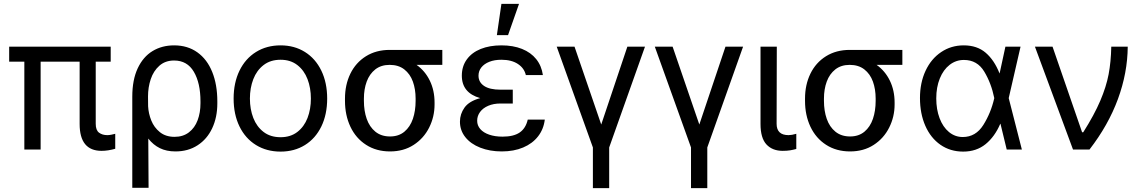

<svg xmlns="http://www.w3.org/2000/svg" viewBox="-20 -771 5882 990"><path d="M550.8 -453.1H473.6V-132.8Q473.6 -99.6 490.7 -86.9Q507.8 -74.2 533.2 -74.2Q543.5 -74.2 555.2 -76.7Q566.9 -79.1 574.2 -81.1V-3.9Q536.6 6.8 503.9 6.8Q390.6 6.8 390.6 -131.8V-453.1H189.5V0H105.5V-453.1H27.3V-530.3H550.8Z M877.9 -537.1Q947.3 -537.1 997.6 -501.2Q1047.9 -465.3 1074.2 -400.1Q1100.6 -335 1100.6 -248V-238.3Q1100.6 -166 1074.2 -109.9Q1047.9 -53.7 999 -22Q950.2 9.8 884.8 9.8Q838.4 9.8 804.2 -7.1Q770 -23.9 744.6 -56.6L746.1 197.3H662.1V-272.5Q662.1 -358.9 689.9 -418.5Q717.8 -478 766.4 -507.6Q814.9 -537.1 877.9 -537.1ZM743.7 -223.1Q745.6 -186 760 -149.9Q774.4 -113.8 804.4 -89.6Q834.5 -65.4 879.9 -65.4Q923.8 -65.4 954.1 -88.6Q984.4 -111.8 999 -151.1Q1013.7 -190.4 1013.7 -238.3V-248Q1013.7 -342.8 979.5 -400.9Q945.3 -459 877.9 -459Q832 -459 801.8 -432.1Q771.5 -405.3 757.3 -363Q743.2 -320.8 743.2 -273.4Z M1184.6 -262.7Q1184.6 -344.2 1214.8 -406.5Q1245.1 -468.8 1300 -502.9Q1355 -537.1 1426.8 -537.1Q1498 -537.1 1552.5 -502.9Q1606.9 -468.8 1637 -406.5Q1667 -344.2 1667 -262.7Q1667 -181.2 1637 -119.1Q1606.9 -57.1 1552.5 -23.2Q1498 10.7 1426.8 10.7Q1355 10.7 1300 -23.2Q1245.1 -57.1 1214.8 -119.1Q1184.6 -181.2 1184.6 -262.7ZM1583 -262.7Q1583 -317.4 1565.7 -362.8Q1548.3 -408.2 1513.2 -435.5Q1478 -462.9 1426.8 -462.9Q1374.5 -462.9 1339.1 -435.5Q1303.7 -408.2 1286.1 -362.8Q1268.6 -317.4 1268.6 -262.7Q1268.6 -208 1286.1 -162.8Q1303.7 -117.7 1339.1 -90.6Q1374.5 -63.5 1426.8 -63.5Q1478 -63.5 1513.2 -90.6Q1548.3 -117.7 1565.7 -162.8Q1583 -208 1583 -262.7Z M1989.3 -513.7H2260.7V-436.5H2127.9Q2171.9 -405.3 2196.3 -355Q2220.7 -304.7 2220.7 -242.2V-232.4Q2220.7 -168.9 2192.9 -113.3Q2165 -57.6 2113 -23.9Q2061 9.8 1991.2 9.8Q1920.4 9.8 1867.7 -24.2Q1814.9 -58.1 1786.9 -117.4Q1758.8 -176.8 1758.8 -251V-262.7Q1758.8 -334 1786.6 -391.1Q1814.5 -448.2 1866.9 -481Q1919.4 -513.7 1989.3 -513.7ZM1991.2 -67.4Q2035.6 -67.4 2065.2 -92Q2094.7 -116.7 2108.9 -158.2Q2123 -199.7 2123 -251V-262.7Q2123 -311 2108.9 -350.3Q2094.7 -389.6 2064.7 -413.1Q2034.7 -436.5 1989.3 -436.5Q1944.8 -436.5 1915 -413.1Q1885.3 -389.6 1870.8 -350.3Q1856.4 -311 1856.4 -262.7V-251Q1856.4 -199.7 1870.8 -158.2Q1885.3 -116.7 1915.5 -92Q1945.8 -67.4 1991.2 -67.4Z M2456.1 -265.1Q2361.3 -292 2361.3 -380.9Q2361.3 -429.2 2387 -464.6Q2412.6 -500 2458.7 -518.6Q2504.9 -537.1 2565.4 -537.1Q2626 -537.1 2671.6 -518.8Q2717.3 -500.5 2744.9 -466.1Q2772.5 -431.6 2779.3 -383.8H2691.4Q2683.1 -419.9 2650.1 -441.4Q2617.2 -462.9 2565.4 -462.9Q2529.8 -462.9 2503.2 -452.4Q2476.6 -441.9 2461.9 -423.3Q2447.3 -404.8 2447.3 -380.9Q2447.3 -347.2 2476.1 -327.9Q2504.9 -308.6 2560.5 -308.6H2624V-237.3H2560.5Q2524.9 -237.3 2497.6 -225.6Q2470.2 -213.9 2455.3 -193.6Q2440.4 -173.3 2440.4 -148.4Q2440.4 -124 2456.5 -105.5Q2472.7 -86.9 2502.4 -76.7Q2532.2 -66.4 2571.3 -66.4Q2628.4 -66.4 2659.7 -87.9Q2690.9 -109.4 2701.2 -154.3H2789.1Q2783.2 -105 2754.4 -67.9Q2725.6 -30.8 2677.5 -10.5Q2629.4 9.8 2567.4 9.8Q2505.9 9.8 2456.5 -9.5Q2407.2 -28.8 2379.4 -63.7Q2351.6 -98.6 2351.6 -143.6Q2351.6 -183.1 2375.2 -216.3Q2398.9 -249.5 2456.1 -265.1ZM2565.4 -751H2656.2L2599.6 -589.8H2542Z M2942.4 -530.3 3080.1 -128.9 3214.8 -530.3H3305.7L3121.1 -10.7V199.2H3037.1V-10.7L2850.6 -530.3Z M3448.2 -530.3 3585.9 -128.9 3720.7 -530.3H3811.5L3627 -10.7V199.2H3543V-10.7L3356.4 -530.3Z M3985.4 -530.3 3984.4 -132.8Q3984.4 -74.2 4045.9 -74.2Q4062 -74.2 4085.9 -81.1V-2.9Q4069.8 1.5 4053.7 4.2Q4037.6 6.8 4015.6 6.8Q3962.9 6.8 3932.1 -26.1Q3901.4 -59.1 3901.4 -131.8V-530.3Z M4361.3 -513.7H4632.8V-436.5H4500Q4543.9 -405.3 4568.4 -355Q4592.8 -304.7 4592.8 -242.2V-232.4Q4592.8 -168.9 4564.9 -113.3Q4537.1 -57.6 4485.1 -23.9Q4433.1 9.8 4363.3 9.8Q4292.5 9.8 4239.7 -24.2Q4187 -58.1 4158.9 -117.4Q4130.9 -176.8 4130.9 -251V-262.7Q4130.9 -334 4158.7 -391.1Q4186.5 -448.2 4239 -481Q4291.5 -513.7 4361.3 -513.7ZM4363.3 -67.4Q4407.7 -67.4 4437.3 -92Q4466.8 -116.7 4481 -158.2Q4495.1 -199.7 4495.1 -251V-262.7Q4495.1 -311 4481 -350.3Q4466.8 -389.6 4436.8 -413.1Q4406.7 -436.5 4361.3 -436.5Q4316.9 -436.5 4287.1 -413.1Q4257.3 -389.6 4242.9 -350.3Q4228.5 -311 4228.5 -262.7V-251Q4228.5 -199.7 4242.9 -158.2Q4257.3 -116.7 4287.6 -92Q4317.9 -67.4 4363.3 -67.4Z M4723.6 -265.6Q4723.6 -344.2 4752.4 -406Q4781.2 -467.8 4832.8 -502.4Q4884.3 -537.1 4949.2 -537.1Q5018.1 -537.1 5062.5 -499Q5106.9 -460.9 5133.8 -392.6H5134.3L5164.1 -530.3H5242.2L5181.2 -265.1L5249 0H5170.9L5138.7 -132.8H5137.7Q5109.4 -66.4 5062 -27.8Q5014.6 10.7 4946.3 10.7Q4879.9 10.7 4829.3 -24.4Q4778.8 -59.6 4751.2 -122.3Q4723.6 -185.1 4723.6 -265.6ZM4944.3 -64.5Q5011.2 -64.5 5050.3 -126.7Q5089.4 -189 5106.4 -263.7L5106.9 -265.1L5106.4 -266.6Q5091.3 -341.3 5055.2 -401.6Q5019 -461.9 4950.2 -461.9Q4909.2 -461.9 4876.7 -436.8Q4844.2 -411.6 4825.9 -366.5Q4807.6 -321.3 4807.6 -263.7Q4807.6 -207 4824.7 -161.6Q4841.8 -116.2 4873 -90.3Q4904.3 -64.5 4944.3 -64.5Z M5316.4 -530.3H5407.2L5559.6 -88.9H5565.4Q5622.6 -179.2 5653.3 -251.5Q5684.1 -323.7 5696.3 -387.9Q5708.5 -452.1 5710 -530.3H5794.9Q5793.9 -395.5 5744.4 -260.5Q5694.8 -125.5 5597.7 0H5512.7Z"/></svg>

Font: Pretendard
Style: Regular
Weight: 400
Designer: Base glyphs from Inter by Rasmus Andersson; Hangeul glyphs from Noto Sans CJK(Source Han Sans) by Jang Soo-young and Kan
Foundry: Kil Hyung-jin
Version: Version 1.309